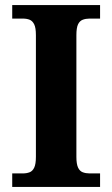

<svg xmlns="http://www.w3.org/2000/svg" viewBox="-20 -734 441 754"><path d="M28 0V-53H70Q84.6 -53 96.3 -57.5Q108 -62 114.5 -76Q121 -90 121 -118V-596Q121 -624.9 114.3 -638.4Q107.6 -652 96.3 -656.5Q85 -661 70 -661H28V-714H373V-661H331Q317.1 -661 305 -656.5Q293 -652 286.5 -638.5Q280 -624.9 280 -596V-118Q280 -90 286.5 -76Q293 -62 305 -57.5Q317.1 -53 331 -53H373V0Z"/></svg>

Font: Noto Serif Gujarati
Style: Regular
Weight: 400
Designer: Universal Thirst, Indian Type Foundry and the Monotype Design Team
Foundry: Monotype Imaging Inc.
Version: Version 2.102